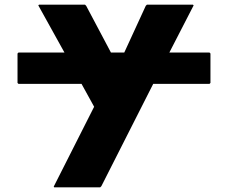

<svg xmlns="http://www.w3.org/2000/svg" viewBox="-20 -535 976 822"><path d="M604 -510 512 -310H455L349 -510L344 -515H147L144 -512L256 -310H59L55 -306V-180L59 -176H329L383 -78L210 264L212 267H409L414 262L636 -176H877L881 -180V-306L877 -310H705L809 -512L806 -515H609Z"/></svg>

Font: Hussar Woodtype
Style: Bd
Weight: 900
Foundry: Cannot Into Space Fonts
Version: Version 1.07